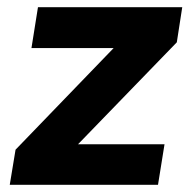

<svg xmlns="http://www.w3.org/2000/svg" viewBox="-20 -511 524 531"><path d="M7 0 23 -97 328 -413 332 -378H67L85 -491H484L469 -394L158 -73L154 -112H435L417 0Z"/></svg>

Font: Nunito Sans 12pt ExtraBold
Style: Italic
Weight: 800
Italic angle: -9°
Designer: Vernon Adams
Foundry: Vernon Adams
Version: Version 3.101;gftools[0.9.27]